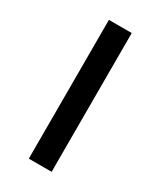

<svg xmlns="http://www.w3.org/2000/svg" viewBox="-146 -593 540 647"><g transform="rotate(30 124.5 -270.0)"><path d="M168.9 0H80.1V-540H168.9Z"/></g></svg>

Font: Vela Sans Med
Style: Regular
Weight: 500
Designer: Principal design: Mikhail Sharanda - project Manrope.
Design modification: Ravid Balaliev
Foundry: Mikhail Sharanda
Version: Version 1.001